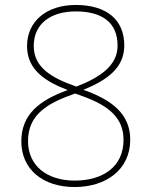

<svg xmlns="http://www.w3.org/2000/svg" viewBox="-20 -810 612 774"><path d="M281 -56C406 -56 505 -125 505 -247C505 -350 432 -407 316 -448C417 -489 481 -539 481 -627C481 -732 408 -790 285 -790C170 -790 89 -726 89 -624C89 -526 167 -480 253 -447C140 -406 66 -350 66 -240C66 -128 152 -56 281 -56ZM288 -461C184 -497 116 -540 116 -625C116 -716 187 -764 285 -764C391 -764 454 -720 454 -626C454 -545 383 -498 288 -461ZM281 -82C169 -82 93 -142 93 -241C93 -348 170 -394 283 -433L311 -423C420 -384 478 -334 478 -246C478 -138 395 -82 281 -82Z"/></svg>

Font: Noto Sans Malayalam UI Thin
Style: Regular
Weight: 100
Designer: Jelle Bosma - Monotype Design Team
Foundry: Monotype Imaging Inc.
Version: Version 2.104